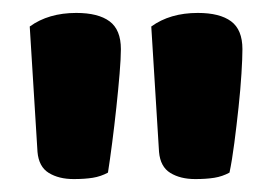

<svg xmlns="http://www.w3.org/2000/svg" viewBox="-20 -653 423 297"><path d="M94 -376Q71 -376 55.5 -385.5Q40 -395 38 -418L26 -612Q55 -633 98 -633Q132 -633 149.5 -620Q167 -607 167 -577Q167 -563 165 -539Q163 -515 160 -487Q157 -459 153.5 -432Q150 -405 147 -386Q136 -380 123.5 -378Q111 -376 94 -376ZM282 -376Q259 -376 243.5 -385.5Q228 -395 226 -418L214 -612Q243 -633 286 -633Q320 -633 337.5 -620Q355 -607 355 -577Q355 -563 353.5 -539Q352 -515 349 -487Q346 -459 342.5 -432Q339 -405 335 -386Q324 -380 311.5 -378Q299 -376 282 -376Z"/></svg>

Font: Baloo 2 Latin
Style: Bold
Weight: 400
Designer: Sarang Kulkarni and Ek Type
Foundry: Ek Type
Version: Version 1.001